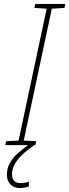

<svg xmlns="http://www.w3.org/2000/svg" viewBox="-20 -734 350 971"><path d="M7 0 11 -20 74 -23 216 -690 154 -694 158 -714H310L306 -694L242 -690L100 -23L163 -20L159 0ZM80 217Q52 217 33.5 199.5Q15 182 15 150Q15 115 31.5 87.5Q48 60 72.5 39Q97 18 122 0H153Q130 16 104 38Q78 60 59.5 87.5Q41 115 41 148Q41 192 84 192Q97 192 107.5 190Q118 188 126 185V209Q118 212 106 214.5Q94 217 80 217Z"/></svg>

Font: Noto Sans Disp Thin
Style: Italic
Weight: 100
Italic angle: -12°
Designer: Monotype Design Team
Foundry: Monotype Imaging Inc.
Version: Version 2.000;GOOG;noto-source:20170915:90ef993387c0